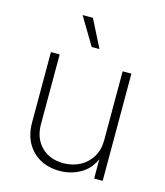

<svg xmlns="http://www.w3.org/2000/svg" viewBox="-113 -839 800 933"><g transform="rotate(15 287.0 -372.5)"><path d="M273.4 7.8Q218.3 7.8 175.5 -15.6Q132.8 -39.1 108.6 -82.5Q84.5 -126 84.5 -186V-539.1H128.4V-188.5Q128.4 -117.7 170.7 -75.4Q212.9 -33.2 281.2 -33.2Q328.1 -33.2 365.2 -53Q402.3 -72.8 423.8 -108.6Q445.3 -144.5 445.3 -192.4V-539.1H489.3V0H446.3V-121.6H455.1Q435.1 -55.2 385 -23.7Q335 7.8 273.4 7.8ZM269.5 -614.3 186.5 -752.9H238.3L308.6 -614.3Z"/></g></svg>

Font: Inter 18pt ExtraLight
Style: Regular
Weight: 250
Designer: Rasmus Andersson
Foundry: rsms
Version: Version 4.001;git-66647c0bb